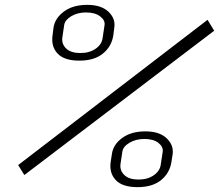

<svg xmlns="http://www.w3.org/2000/svg" viewBox="-20 -770 901 790"><path d="M54.7 -90.8 834 -688.5 861.3 -643.6 80.1 -49.8ZM641.6 -93.8 649.4 -145.5Q652.3 -166 631.8 -182.1Q611.3 -198.2 574.2 -198.2Q539.1 -198.2 512.7 -182.6Q486.3 -167 483.4 -145.5L475.6 -93.8Q472.7 -67.4 492.2 -49.3Q511.7 -31.2 549.8 -31.2Q587.9 -31.2 613.3 -49.3Q638.7 -67.4 641.6 -93.8ZM685.5 -104.5Q678.7 -58.6 643.1 -29.3Q607.4 0 545.9 0Q483.4 0 456.1 -29.3Q428.7 -58.6 435.5 -104.5L440.4 -135.7Q445.3 -174.8 482.4 -202.1Q519.5 -229.5 578.1 -229.5Q635.7 -229.5 665.5 -201.2Q695.3 -172.9 690.4 -135.7ZM402.3 -614.3 410.2 -667Q413.1 -686.5 392.1 -702.6Q371.1 -718.8 334 -718.8Q298.8 -718.8 272.9 -703.1Q247.1 -687.5 244.1 -667L236.3 -614.3Q233.4 -587.9 252.9 -569.8Q272.5 -551.8 310.5 -551.8Q348.6 -551.8 374 -569.8Q399.4 -587.9 402.3 -614.3ZM446.3 -625Q439.5 -579.1 403.8 -549.8Q368.2 -520.5 306.6 -520.5Q244.1 -520.5 216.8 -549.8Q189.5 -579.1 196.3 -625L200.2 -656.2Q206.1 -695.3 243.2 -722.7Q280.3 -750 338.9 -750Q396.5 -750 426.3 -721.7Q456.1 -693.4 450.2 -656.2Z"/></svg>

Font: okolaks
Style: RegularItalic
Weight: 500
Italic angle: -8°
Version: Version 000.6.0